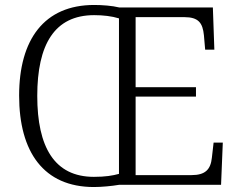

<svg xmlns="http://www.w3.org/2000/svg" viewBox="-20 -744 964 773"><path d="M358 9C389 9 431 5 460 0H870L877 -170H840L833 -109C828 -61 806 -39 751 -39H526V-355H769V-393H526V-675H722C779 -675 796 -652 801 -602L806 -544H843L837 -714H460C432 -721 391 -724 359 -724C158 -724 57 -585 57 -359C57 -132 156 9 358 9ZM358 -32C199 -32 130 -152 130 -358C130 -564 199 -683 359 -683C395 -683 430 -679 459 -670V-44C434 -37 404 -32 358 -32Z"/></svg>

Font: Noto Serif Tamil Light
Style: Italic
Weight: 300
Italic angle: -12°
Designer: Indian Type Foundry, Tom Grace, and the Monotype Design Team
Foundry: Monotype Imaging Inc.
Version: Version 2.003